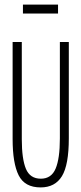

<svg xmlns="http://www.w3.org/2000/svg" viewBox="-20 -806 353 837"><path d="M157 11Q88 11 61.5 -41.5Q35 -94 35 -200V-623H75V-199Q75 -113 93 -70Q111 -27 158 -27Q204 -27 222.5 -71Q241 -115 241 -202V-623H280V-203Q280 -87 250 -38Q220 11 157 11ZM80 -747V-786H233V-747Z"/></svg>

Font: Inconsolata ExtraCondensed Light
Style: Regular
Weight: 300
Width: 2
Monospace: yes
Designer: Raph Levien, Cyreal, Brenton Simpson
Foundry: Raph Levien, Cyreal, Google
Version: Version 3.100; ttfautohint (v1.8.4.7-5d5b)